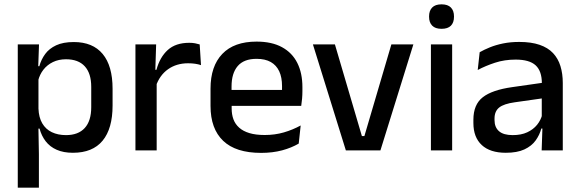

<svg xmlns="http://www.w3.org/2000/svg" viewBox="-20 -694 2671 886"><path d="M316.5 11Q273 11 241.8 -2.8Q210.5 -16.5 191 -41.8Q171.5 -67 162.5 -100.5H130L157.5 -193Q159 -152 175 -124.8Q191 -97.5 219.2 -84Q247.5 -70.5 284.5 -70.5Q341 -70.5 371 -103.2Q401 -136 401 -199.5V-293Q401 -355.5 371.2 -388Q341.5 -420.5 284.5 -420.5Q250.5 -420.5 224 -407.5Q197.5 -394.5 180.2 -372.2Q163 -350 156 -321.5L133 -388.5H161.5Q170 -419.5 188.5 -444.8Q207 -470 239.2 -485Q271.5 -500 320.5 -500Q408 -500 453.8 -445Q499.5 -390 499.5 -284.5V-207Q499.5 -100.5 453.5 -44.8Q407.5 11 316.5 11ZM62 172V-489H160L156 -374.5L157.5 -345.5V-140.5L157 -121.5L159.5 17V172Z M699 -295.5 678 -372H702Q717.5 -430 754 -463.2Q790.5 -496.5 853.5 -496.5Q868.5 -496.5 880.2 -494.2Q892 -492 901.5 -489L907.5 -393.5Q895.5 -397.5 880.5 -399.8Q865.5 -402 848 -402Q794.5 -402 755.5 -374.5Q716.5 -347 699 -295.5ZM605 0V-489H700.5L696 -346.5L703 -339.5V0Z M1185 11.5Q1068 11.5 1009.8 -44.2Q951.5 -100 951.5 -205V-285Q951.5 -388.5 1005.8 -445.2Q1060 -502 1164 -502Q1234.5 -502 1281.5 -476.2Q1328.5 -450.5 1352 -403.5Q1375.5 -356.5 1375.5 -292V-273.5Q1375.5 -256.5 1374 -239Q1372.5 -221.5 1370 -205.5H1280Q1281 -231.5 1281.2 -254.5Q1281.5 -277.5 1281.5 -296.5Q1281.5 -337 1268.5 -365Q1255.5 -393 1229.5 -407.8Q1203.5 -422.5 1164 -422.5Q1105.5 -422.5 1077 -389.2Q1048.5 -356 1048.5 -294.5V-248.5L1049 -237V-193.5Q1049 -166 1057.2 -143.5Q1065.5 -121 1083.8 -104.8Q1102 -88.5 1131 -79.8Q1160 -71 1201.5 -71Q1248.5 -71 1289.8 -83Q1331 -95 1367.5 -115L1358.5 -31.5Q1325.5 -12 1281.8 -0.2Q1238 11.5 1185 11.5ZM1003.5 -205.5V-279H1350V-205.5Z M1661.5 -66 1786 -489H1887.5L1735.5 0H1576L1424 -489H1525.5L1650 -66Z M1968.5 0V-489H2066.5V0ZM2017.5 -561Q1988.5 -561 1974.2 -575.8Q1960 -590.5 1960 -616.5V-618.5Q1960 -644.5 1974.2 -659.2Q1988.5 -674 2017.5 -674Q2046.5 -674 2060.8 -659.2Q2075 -644.5 2075 -618.5V-616.5Q2075 -590 2060.8 -575.5Q2046.5 -561 2017.5 -561Z M2479.5 0 2483.5 -116 2480 -131V-285L2480.5 -309.5Q2480.5 -366 2451.8 -392.5Q2423 -419 2359.5 -419Q2308 -419 2264 -404.5Q2220 -390 2184.5 -371L2193.5 -453Q2213.5 -464.5 2240.5 -475.5Q2267.5 -486.5 2301.5 -493.5Q2335.5 -500.5 2376 -500.5Q2431.5 -500.5 2470 -487.2Q2508.5 -474 2532 -449Q2555.5 -424 2566.2 -389Q2577 -354 2577 -311V0ZM2314 11Q2241.5 11 2203 -24.8Q2164.5 -60.5 2164.5 -126.5V-141.5Q2164.5 -211.5 2207.8 -245.2Q2251 -279 2344 -292L2491 -313L2496.5 -242L2355.5 -222Q2305 -215 2283.5 -197.8Q2262 -180.5 2262 -147V-140Q2262 -106.5 2282.8 -88.5Q2303.5 -70.5 2346 -70.5Q2385 -70.5 2413 -83.5Q2441 -96.5 2458.5 -118.2Q2476 -140 2482.5 -166.5L2496 -101H2478Q2470 -71 2451.5 -45.5Q2433 -20 2399.8 -4.5Q2366.5 11 2314 11Z"/></svg>

Font: Anek Latin Medium
Style: Regular
Weight: 500
Designer: Yesha Goshar
Foundry: Ek Type
Version: Version 1.003